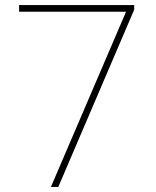

<svg xmlns="http://www.w3.org/2000/svg" viewBox="-20 -734 612 754"><path d="M180 0 475 -688H55V-714H507V-696L209 0Z"/></svg>

Font: Noto Sans Sinhala UI Thin
Style: Regular
Weight: 100
Designer: Jelle Bosma - Monotype Design Team
Foundry: Monotype Imaging Inc.
Version: Version 2.006; ttfautohint (v1.8.4.7-5d5b)